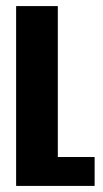

<svg xmlns="http://www.w3.org/2000/svg" viewBox="-20 -611 340 631"><path d="M33 0V-591H170V-95H291V0Z"/></svg>

Font: Alumni Sans Thin ExtraBold
Style: Regular
Weight: 800
Version: Version 1.018